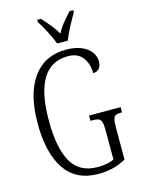

<svg xmlns="http://www.w3.org/2000/svg" viewBox="-137 -1009 813 1097"><g transform="rotate(-15 269.5 -460.5)"><path d="M44 -358Q44 -533 113 -628.5Q182 -724 310 -724Q362 -724 399 -708.5Q436 -693 455 -667Q474 -641 474 -612Q474 -584 461 -569Q448 -554 425 -554Q425 -610 396.5 -647.5Q368 -685 309 -685Q110 -685 110 -358Q110 -194 157.5 -111.5Q205 -29 312 -29Q375 -29 409 -48V-223Q409 -255 403.5 -270.5Q398 -286 386 -290.5Q374 -295 349 -295H339V-326H526V-295H520Q499 -295 489 -290Q479 -285 474.5 -269.5Q470 -254 470 -221V-31Q433 -10 393.5 0Q354 10 306 10Q175 10 109.5 -86Q44 -182 44 -358ZM195 -918V-931H217Q252 -892 269 -870.5Q286 -849 302 -821Q317 -849 334 -870.5Q351 -892 386 -931H408V-918Q389 -887 367 -845Q345 -803 333 -771H270Q259 -802 237 -844Q215 -886 195 -918Z"/></g></svg>

Font: Noto Serif CondLight
Style: Regular
Weight: 300
Width: 3
Designer: Monotype Design Team
Foundry: Monotype Imaging Inc.
Version: Version 1.001